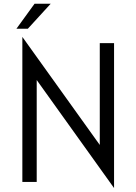

<svg xmlns="http://www.w3.org/2000/svg" viewBox="-20 -958 718 1011"><path d="M173.3 -536.6V0H97.7V-763.7L505.4 -194.8V-731H580.6V32.2ZM66.4 -806.6 162.1 -938.5H247.1L126.5 -806.6Z"/></svg>

Font: Glacial Indifference
Style: Regular
Weight: 400
Designer: Alfredo Marco Pradil
Foundry: Alfredo Marco Pradil
Version: Version 1.312